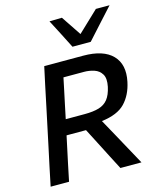

<svg xmlns="http://www.w3.org/2000/svg" viewBox="-138 -1064 954 1159"><g transform="rotate(-15 339.0 -484.0)"><path d="M32 0Q44 -58.5 55.5 -113Q67 -167.5 81.5 -234.5L132 -473Q146.5 -542.5 158.2 -598Q170 -653.5 183 -713H426.5Q552 -713 608.8 -654.2Q665.5 -595.5 643.5 -491.5Q627 -412.5 580 -363.5Q533 -314.5 433.5 -302.5L487 -205.5Q505 -172.5 525.5 -135.2Q546 -98 565.2 -62.8Q584.5 -27.5 599.5 0H468Q445 -44 424.2 -84.5Q403.5 -125 383 -165L326.5 -274.5H205L196.5 -234.5Q182 -167.5 170.5 -113Q159 -58.5 147 0ZM406 -617.5H277.5Q269.5 -579.5 261.5 -541Q253.5 -502.5 244 -458.5L225.5 -370H344Q397.5 -370 433 -380.5Q468.5 -391 489.8 -417.8Q511 -444.5 521.5 -493Q532 -543.5 515.8 -570.5Q499.5 -597.5 469 -607.5Q438.5 -617.5 406 -617.5ZM378 -782Q354.5 -828.5 330.8 -874.8Q307 -921 283.5 -966L361.5 -967.5Q382 -937 402.8 -906Q423.5 -875 444.5 -843.5Q477.5 -875 509.5 -905.2Q541.5 -935.5 573.5 -966H659Q616.5 -919.5 575.5 -874.2Q534.5 -829 492 -782Z"/></g></svg>

Font: Commissioner Medium
Style: Italic
Weight: 500
Italic angle: -12°
Designer: Kostas Bartsokas
Foundry: Kostas Bartsokas
Version: Version 1.000; ttfautohint (v1.8.3)